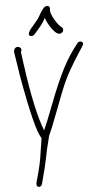

<svg xmlns="http://www.w3.org/2000/svg" viewBox="-75 -1273 676 1321"><g transform="rotate(-5 263.5 -613.0)"><path d="M123 -17 125 -29Q147 -106 156.5 -149.5Q166 -193 174 -253L186 -329Q143 -384 75 -769Q57 -878 49 -936Q49 -949 56.5 -958.5Q64 -968 75 -968Q86 -968 93.5 -962Q101 -956 101 -947Q101 -941 96 -931L108 -842Q152 -521 208 -380Q227 -420 282 -563Q336 -704 383 -795Q430 -886 490 -959Q496 -967 507 -967Q527 -967 527 -950Q527 -941 497 -898Q455 -834 420.5 -773Q386 -712 353 -628L293 -472Q262 -388 239 -340Q212 -235 203 -183Q196 -143 161 -13Q158 -4 151 1Q144 6 135 4Q130 3 126.5 -3Q123 -9 123 -17ZM280 -1150Q277 -1146 273 -1138Q260 -1110 196 -1040Q187 -1034 179 -1034Q161 -1034 161 -1050Q161 -1067 197 -1106Q235 -1150 243 -1167Q260 -1197 273.5 -1214Q287 -1231 303 -1231Q321 -1231 321 -1212L320 -1200Q320 -1176 344 -1134Q368 -1092 395 -1073Q399 -1066 399 -1058Q399 -1048 390.5 -1040.5Q382 -1033 371 -1033Q351 -1033 323 -1070Q295 -1107 280 -1150Z"/></g></svg>

Font: Bad Script
Style: Regular
Weight: 400
Italic angle: -10°
Designer: Roman Shchyukin (Gaslight Type Foundry), Cyreal (Charset Expansion)
Foundry: Gaslight
Version: Version 2.000